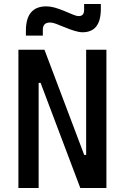

<svg xmlns="http://www.w3.org/2000/svg" viewBox="-20 -943 626 963"><path d="M382.8 0 183.6 -527.3H138.7V-693.4H203.1L402.3 -166H426.8V0ZM72.3 0V-693.4H173.8V0ZM412.1 0V-693.4H513.7V0ZM109.9 -764.6V-789.1Q109.9 -850.1 135.5 -880.6Q161.1 -911.1 212.4 -911.1Q232.4 -911.1 254.2 -905Q275.9 -898.9 304.2 -887.2Q333 -875.5 348.1 -868.9Q363.3 -862.3 375.5 -862.3Q401.9 -862.3 401.9 -893.6V-922.9H485.8V-898.4Q485.8 -839.8 462.9 -810.5Q439.9 -781.2 394 -781.2Q377.4 -781.2 354.5 -788.1Q331.5 -794.9 299.8 -808.1Q278.8 -816.9 261.2 -823.5Q243.7 -830.1 231 -830.1Q194.8 -830.1 194.8 -793.9V-764.6Z"/></svg>

Font: Cascadia Code
Style: Regular
Weight: 400
Designer: Aaron Bell
Foundry: Saja Typeworks
Version: Version 2404.023